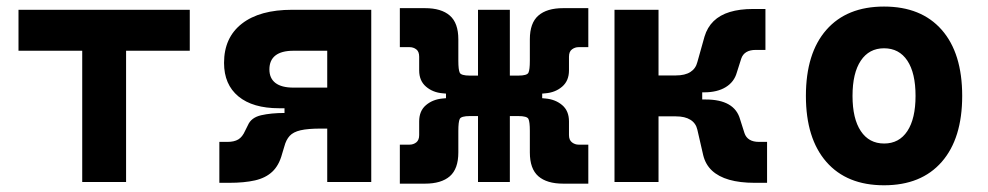

<svg xmlns="http://www.w3.org/2000/svg" viewBox="-20 -547 2970 577"><path d="M227.1 0V-517.6H358.9V0ZM35.6 -394.5V-517.6H550.3V-394.5Z M818.8 -221.7Q739.7 -221.7 696.5 -257.3Q653.3 -293 653.3 -357.9Q653.3 -434.1 706.8 -475.8Q760.3 -517.6 857.9 -517.6H980V-394.5H861.8Q826.2 -394.5 807.9 -380.4Q789.6 -366.2 789.6 -338.4Q789.6 -311.5 807.9 -297.6Q826.2 -283.7 861.8 -283.7H970.2L965.3 -221.7ZM639.2 2.4V-120.6H663.6Q683.6 -120.6 696 -127.9Q708.5 -135.3 716.8 -154.3L725.1 -170.9Q734.9 -193.8 764.9 -200.7Q794.9 -207.5 835 -207.5H927.7L944.3 -160.6Q905.3 -160.6 883.3 -155.5Q861.3 -150.4 850.6 -138.7Q839.8 -127 834.5 -106.9L827.6 -84Q818.4 -49.8 798.3 -31Q778.3 -12.2 746.3 -4.9Q714.4 2.4 668.5 2.4ZM835 -160.6V-283.7H986.8V-160.6ZM963.4 0V-517.6H1095.7V0Z M1565.4 -261.7 1537.6 -319.8Q1564 -319.8 1568.1 -328.6Q1572.3 -337.4 1572.3 -364.3V-428.7Q1572.3 -478 1597.9 -500.2Q1623.5 -522.5 1672.4 -522.5H1748V-405.3H1718.8Q1708 -405.3 1699 -398.7Q1689.9 -392.1 1689.9 -376.5V-335.4Q1689.9 -304.2 1669.4 -286.6Q1648.9 -269 1619.1 -266.6ZM1181.6 4.9V-112.3H1210.9Q1222.2 -112.3 1231 -119.1Q1239.7 -126 1239.7 -141.1V-182.1Q1239.7 -213.9 1260.3 -231.2Q1280.8 -248.5 1310.5 -251L1364.3 -255.9L1392.1 -198.2Q1365.7 -198.2 1361.6 -189.5Q1357.4 -180.7 1357.4 -153.8V-88.9Q1357.4 -39.6 1331.8 -17.3Q1306.2 4.9 1257.3 4.9ZM1320.3 -198.2V-319.8H1426.8V-198.2ZM1364.3 -261.7 1310.5 -266.6Q1280.8 -269 1260.3 -286.6Q1239.7 -304.2 1239.7 -335.4V-376.5Q1239.7 -392.1 1231 -398.7Q1222.2 -405.3 1210.9 -405.3H1181.6V-522.5H1257.3Q1306.2 -522.5 1331.8 -500.2Q1357.4 -478 1357.4 -428.7V-364.3Q1357.4 -337.4 1361.6 -328.6Q1365.7 -319.8 1392.1 -319.8ZM1416.5 0V-517.6H1512.2V0ZM1672.4 4.9Q1623.5 4.9 1597.9 -17.3Q1572.3 -39.6 1572.3 -88.9V-153.8Q1572.3 -180.7 1568.1 -189.5Q1564 -198.2 1537.6 -198.2L1565.4 -255.9L1619.1 -251Q1648.9 -248.5 1669.4 -231.2Q1689.9 -213.9 1689.9 -182.1V-141.1Q1689.9 -126 1699 -119.1Q1708 -112.3 1718.8 -112.3H1748V4.9ZM1498.5 -198.2V-319.8H1609.4V-198.2Z M2019.5 -269.5 2011.2 -320.3Q2038.6 -320.3 2054.7 -330.6Q2070.8 -340.8 2075.7 -360.4L2097.2 -437Q2105.5 -464.8 2124.5 -483.4Q2143.6 -502 2173.3 -511Q2203.1 -520 2242.7 -520H2280.3V-397H2251Q2233.9 -397 2222.9 -390.4Q2211.9 -383.8 2207.5 -370.6L2194.3 -329.1Q2186.5 -300.8 2161.1 -285.2Q2135.7 -269.5 2095.7 -269.5ZM1826.7 0V-517.6H1959V0ZM1951.7 -197.3V-320.3H2090.3V-197.3ZM2247.6 2.4Q2203.6 2.4 2171.4 -6.8Q2139.2 -16.1 2119.6 -34.4Q2100.1 -52.7 2093.3 -80.6L2075.7 -157.2Q2071.3 -176.8 2054.9 -187Q2038.6 -197.3 2011.2 -197.3L2019.5 -248H2100.6Q2187.5 -248 2204.1 -188.5L2217.3 -147Q2221.7 -133.8 2232.7 -127.2Q2243.7 -120.6 2260.7 -120.6H2285.2V2.4Z M2636.7 9.8Q2524.9 9.8 2463.4 -60.5Q2401.9 -130.9 2401.9 -258.8Q2401.9 -387.2 2463.4 -457.3Q2524.9 -527.3 2636.7 -527.3Q2748.6 -527.3 2810.1 -457.3Q2871.6 -387.2 2871.6 -258.8Q2871.6 -130.9 2810.1 -60.5Q2748.6 9.8 2636.7 9.8ZM2637 -115.7Q2682.1 -115.7 2706.8 -153.1Q2731.4 -190.5 2731.4 -258.9Q2731.4 -327.6 2706.8 -364.7Q2682.1 -401.9 2636.7 -401.9Q2591.8 -401.9 2566.9 -364.7Q2542 -327.5 2542 -258.8Q2542 -190.4 2566.9 -153.1Q2591.8 -115.7 2637 -115.7Z"/></svg>

Font: Cascadia Code PL
Style: Regular
Weight: 400
Monospace: yes
Designer: Aaron Bell
Foundry: Saja Typeworks
Version: Version 2102.003